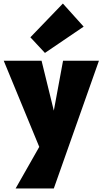

<svg xmlns="http://www.w3.org/2000/svg" viewBox="-20 -772 578 1081"><path d="M537 -430 283 289H68L201 55L1 -430H214L283 -149L335 -430ZM151 -562 334 -752 451 -622 233 -474Z"/></svg>

Font: Ysabeau Black
Style: Regular
Weight: 900
Designer: Christian Thalmann (Catharsis Fonts)
Version: Version 0.003